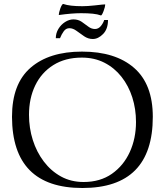

<svg xmlns="http://www.w3.org/2000/svg" viewBox="-20 -929 824 960"><path d="M392 11Q41 11 40 -345Q40 -510 133 -590.5Q226 -671 390 -671Q557 -671 650.5 -589.5Q744 -508 744 -345Q744 11 392 11ZM398 -19Q481 -19 539.5 -60Q598 -101 629 -169Q660 -237 660 -319Q660 -384 641.5 -442Q623 -500 587.5 -545Q552 -590 502 -615.5Q452 -641 389 -641Q306 -641 246.5 -603.5Q187 -566 156 -501.5Q125 -437 125 -355Q125 -289 144 -229Q163 -169 199 -121.5Q235 -74 285 -46.5Q335 -19 398 -19ZM444 -734Q421 -734 401 -747.5Q381 -761 363 -774.5Q345 -788 327 -788Q310 -788 299 -773Q288 -758 280 -738H259Q259 -763 272 -784.5Q285 -806 305.5 -819Q326 -832 347 -832Q371 -832 388.5 -820Q406 -808 421.5 -796Q437 -784 455 -784Q472 -784 484 -798.5Q496 -813 501 -829H520Q520 -784 495.5 -759Q471 -734 444 -734ZM484 -852Q468 -858 443.5 -860.5Q419 -863 385 -863Q340 -863 275 -854Q274 -854 274 -856Q274 -864 282 -888Q291 -911 297 -909Q328 -898 392 -898Q405 -898 420 -899Q435 -900 454 -902Q477 -905 490 -906Q503 -907 505 -907Q506 -907 506 -905Q506 -896 498 -874Q489 -850 484 -852Z"/></svg>

Font: Gideon Roman
Style: Regular
Weight: 400
Designer: Robert E. Leuschke
Foundry: Robert E. Leuschke
Version: Version 2.010